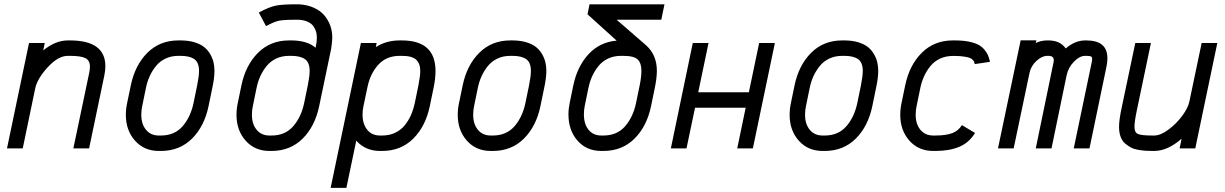

<svg xmlns="http://www.w3.org/2000/svg" viewBox="-20 -704 5814 911"><path d="M87.9 0H13.2L117.7 -500H192.4L185.1 -464.8Q243.2 -512.2 301.8 -512.2H312Q480 -512.2 480 -389.6Q480 -369.6 474.6 -343.8L402.8 0H328.1L403.3 -358.4Q406.7 -374 406.7 -387.7Q406.7 -417.5 385.3 -428.2Q363.8 -439 312 -439H301.8Q255.9 -439 206.3 -384.8Q156.7 -330.6 147 -284.2Z M733.4 12.2Q664.1 12.2 620.6 -36.6Q577.1 -85.4 577.1 -159.2Q577.1 -187.5 583.5 -216.3L600.6 -298.8Q620.6 -395 679.4 -453.6Q738.3 -512.2 826.7 -512.2H836.9Q874.5 -512.2 903.6 -503.2Q932.6 -494.1 950 -479.7Q967.3 -465.3 978.3 -445.6Q989.3 -425.8 993.4 -407Q997.6 -388.2 997.6 -367.2Q997.6 -333.5 986.8 -284.2L969.7 -201.2Q949.7 -104.5 890.9 -46.1Q832 12.2 743.7 12.2ZM924.3 -367.2Q924.3 -407.7 902.1 -423.3Q879.9 -439 836.9 -439H826.7Q793 -439 765.9 -426.3Q738.8 -413.6 720.5 -391.1Q702.1 -368.7 690.2 -342.3Q678.2 -315.9 671.9 -284.2L654.8 -200.7Q650.4 -181.2 650.4 -159.2Q650.4 -115.2 672.9 -88.1Q695.3 -61 733.4 -61H743.7Q808.1 -61 846.2 -104.7Q884.3 -148.4 898.4 -215.8L915.5 -298.8Q924.3 -342.8 924.3 -367.2Z M1258.3 12.2Q1189 12.2 1145.5 -36.6Q1102.1 -85.4 1102.1 -159.2Q1102.1 -187.5 1108.4 -216.3L1125.5 -298.8Q1145.5 -395 1204.3 -453.6Q1263.2 -512.2 1351.6 -512.2H1361.8Q1437 -512.2 1477.5 -477.5Q1483.4 -506.3 1483.4 -525.9Q1483.4 -540 1480 -552.7Q1476.6 -565.4 1467.8 -578.6Q1459 -591.8 1440.9 -600.3Q1422.9 -608.9 1396.5 -610.4H1387.7Q1324.7 -610.4 1302.5 -605.5Q1280.3 -600.6 1242.2 -580.1L1208 -644.5Q1256.8 -670.9 1288.1 -677.2Q1319.3 -683.6 1387.7 -683.6H1398.4Q1438.5 -681.2 1469.7 -667Q1501 -652.8 1519.5 -630.4Q1538.1 -607.9 1547.4 -581.5Q1556.6 -555.2 1556.6 -525.9Q1556.6 -508.8 1551.3 -472.7L1494.6 -201.2Q1474.6 -104.5 1415.8 -46.1Q1356.9 12.2 1268.6 12.2ZM1361.8 -439H1351.6Q1317.9 -439 1290.8 -426.3Q1263.7 -413.6 1245.4 -391.1Q1227.1 -368.7 1215.1 -342.3Q1203.1 -315.9 1196.8 -284.2L1179.7 -200.7Q1175.3 -181.2 1175.3 -159.2Q1175.3 -115.2 1197.8 -88.1Q1220.2 -61 1258.3 -61H1268.6Q1333 -61 1371.1 -104.7Q1409.2 -148.4 1423.3 -215.8L1440.4 -298.8Q1449.2 -342.8 1449.2 -367.2Q1449.2 -407.7 1427 -423.3Q1404.8 -439 1361.8 -439Z M1723.6 -291 1704.6 -200.7Q1700.2 -180.2 1700.2 -160.6Q1700.2 -116.2 1722.2 -88.6Q1744.1 -61 1783.2 -61H1793.5Q1827.1 -61 1854.2 -73.7Q1881.3 -86.4 1899.7 -108.6Q1918 -130.9 1929.7 -157.5Q1941.4 -184.1 1948.2 -215.8L1965.3 -298.8Q1974.1 -344.7 1974.1 -366.7Q1974.1 -402.3 1954.6 -420.7Q1935.1 -439 1886.7 -439H1876.5Q1813.5 -439 1775.1 -397Q1736.8 -355 1723.6 -291ZM1623.5 187.5H1548.8L1692.4 -500H1767.1L1763.2 -480.5Q1812.5 -512.2 1876.5 -512.2H1886.7Q2046.4 -512.2 2046.4 -367.2Q2046.4 -329.1 2036.6 -284.2L2019.5 -201.2Q1999.5 -104.5 1940.7 -46.1Q1881.8 12.2 1793.5 12.2H1783.2Q1713.9 12.2 1670.4 -36.6Z M2308.1 12.2Q2238.8 12.2 2195.3 -36.6Q2151.9 -85.4 2151.9 -159.2Q2151.9 -187.5 2158.2 -216.3L2175.3 -298.8Q2195.3 -395 2254.2 -453.6Q2313 -512.2 2401.4 -512.2H2411.6Q2449.2 -512.2 2478.3 -503.2Q2507.3 -494.1 2524.7 -479.7Q2542 -465.3 2553 -445.6Q2564 -425.8 2568.1 -407Q2572.3 -388.2 2572.3 -367.2Q2572.3 -333.5 2561.5 -284.2L2544.4 -201.2Q2524.4 -104.5 2465.6 -46.1Q2406.7 12.2 2318.4 12.2ZM2499 -367.2Q2499 -407.7 2476.8 -423.3Q2454.6 -439 2411.6 -439H2401.4Q2367.7 -439 2340.6 -426.3Q2313.5 -413.6 2295.2 -391.1Q2276.9 -368.7 2264.9 -342.3Q2252.9 -315.9 2246.6 -284.2L2229.5 -200.7Q2225.1 -181.2 2225.1 -159.2Q2225.1 -115.2 2247.6 -88.1Q2270 -61 2308.1 -61H2318.4Q2382.8 -61 2420.9 -104.7Q2459 -148.4 2473.1 -215.8L2490.2 -298.8Q2499 -342.8 2499 -367.2Z M2771.5 -284.2 2754.4 -201.2Q2750.5 -182.1 2750.5 -161.1Q2750.5 -115.2 2772.7 -88.1Q2794.9 -61 2833 -61H2843.3Q2907.7 -61 2945.8 -104.7Q2983.9 -148.4 2998 -215.8L3015.1 -298.8Q3023.4 -338.9 3023.4 -368.2Q3023.4 -404.3 3005.9 -421.6Q2988.3 -439 2936.5 -439H2926.3Q2892.6 -439 2865.5 -426.3Q2838.4 -413.6 2820.1 -391.1Q2801.8 -368.7 2789.8 -342.3Q2777.8 -315.9 2771.5 -284.2ZM2777.3 -683.6H3132.8L3117.7 -610.4H2905.8L3045.9 -488.8Q3096.7 -442.9 3096.7 -368.2Q3096.7 -333.5 3086.4 -284.2L3069.3 -201.2Q3049.3 -104.5 2990.5 -46.1Q2931.6 12.2 2843.3 12.2H2833Q2763.2 12.2 2720.2 -36.6Q2677.2 -85.4 2677.2 -161.1Q2677.2 -188 2683.1 -215.8L2700.2 -298.8Q2719.2 -389.2 2772.5 -446.8Q2825.7 -504.4 2905.8 -511.2L2767.6 -636.2Z M3237.3 0H3163.1L3267.1 -500H3341.8L3293 -266.1H3533.2L3582 -500H3656.7L3552.2 0H3478L3518.1 -192.9H3277.8Z M3882.8 12.2Q3813.5 12.2 3770 -36.6Q3726.6 -85.4 3726.6 -159.2Q3726.6 -187.5 3732.9 -216.3L3750 -298.8Q3770 -395 3828.9 -453.6Q3887.7 -512.2 3976.1 -512.2H3986.3Q4023.9 -512.2 4053 -503.2Q4082 -494.1 4099.4 -479.7Q4116.7 -465.3 4127.7 -445.6Q4138.7 -425.8 4142.8 -407Q4147 -388.2 4147 -367.2Q4147 -333.5 4136.2 -284.2L4119.1 -201.2Q4099.1 -104.5 4040.3 -46.1Q3981.4 12.2 3893.1 12.2ZM4073.7 -367.2Q4073.7 -407.7 4051.5 -423.3Q4029.3 -439 3986.3 -439H3976.1Q3942.4 -439 3915.3 -426.3Q3888.2 -413.6 3869.9 -391.1Q3851.6 -368.7 3839.6 -342.3Q3827.6 -315.9 3821.3 -284.2L3804.2 -200.7Q3799.8 -181.2 3799.8 -159.2Q3799.8 -115.2 3822.3 -88.1Q3844.7 -61 3882.8 -61H3893.1Q3957.5 -61 3995.6 -104.7Q4033.7 -148.4 4047.9 -215.8L4064.9 -298.8Q4073.7 -342.8 4073.7 -367.2Z M4605 -399.9Q4603.5 -407.2 4602.5 -409.9Q4601.6 -412.6 4595.9 -419.4Q4590.3 -426.3 4581.3 -429.4Q4572.3 -432.6 4554.2 -435.5Q4536.1 -438.5 4511.2 -438.5H4501Q4467.3 -438.5 4440.2 -425.8Q4413.1 -413.1 4394.8 -390.6Q4376.5 -368.2 4364.5 -341.8Q4352.5 -315.4 4346.2 -284.2L4329.1 -200.7Q4324.7 -181.2 4324.7 -159.2Q4324.7 -114.7 4347.4 -87.9Q4370.1 -61 4407.7 -61H4418Q4469.2 -61 4498.8 -72.5Q4528.3 -84 4543.9 -110.4L4606.4 -73.2Q4578.6 -27.3 4532 -7.6Q4485.4 12.2 4418 12.2H4407.7Q4338.4 12.2 4294.9 -36.6Q4251.5 -85.4 4251.5 -159.2Q4251.5 -187.5 4257.8 -216.3L4274.9 -298.8Q4294.9 -395 4353.8 -453.6Q4412.6 -512.2 4501 -512.2H4511.2Q4548.3 -512.2 4576.4 -506.6Q4604.5 -501 4621.6 -491.9Q4638.7 -482.9 4650.4 -469Q4662.1 -455.1 4667.7 -441.9Q4673.3 -428.7 4677.2 -410.6Z M5134.8 -512.2Q5234.4 -512.2 5234.4 -427.7Q5234.4 -409.2 5230 -387.7L5149.4 0H5074.7L5158.7 -402.3Q5162.1 -418.5 5162.1 -424.3Q5162.1 -433.6 5156.2 -436.3Q5150.4 -439 5134.8 -439H5128.9Q5102.5 -439 5075.7 -411.4Q5048.8 -383.8 5041 -347.2L4969.2 0H4894.5L4977.1 -399.9Q4980 -410.6 4980 -418.5Q4980 -439 4954.6 -439H4949.2Q4923.8 -439 4897.7 -415Q4871.6 -391.1 4864.7 -357.4L4789.6 0H4715.3L4822.8 -512.7H4897.5L4894.5 -500Q4919.4 -512.2 4949.2 -512.2H4954.6Q5010.3 -512.2 5036.6 -474.1Q5081.1 -512.2 5128.9 -512.2Z M5446.3 -61H5456.5Q5486.8 -61 5524.7 -89.4Q5562.5 -117.7 5589.8 -155Q5617.2 -192.4 5623 -220.7L5681.6 -500H5755.9L5651.4 0H5577.1L5586.4 -45.9Q5520 12.2 5456.5 12.2H5446.3Q5428.7 12.2 5415.3 11.2Q5401.9 10.3 5381.6 7.1Q5361.3 3.9 5346.9 -3.7Q5332.5 -11.2 5318.4 -23.2Q5304.2 -35.2 5296.9 -55.4Q5289.6 -75.7 5289.6 -102.1Q5289.6 -135.3 5302.2 -193.4L5366.7 -500H5440.9L5373.5 -177.7Q5362.8 -126.5 5362.8 -102.1Q5362.8 -75.7 5379.2 -68.4Q5395.5 -61 5446.3 -61Z"/></svg>

Font: Anka/Coder Condensed
Style: Italic
Weight: 400
Width: 4
Italic angle: -12°
Monospace: yes
Version: Version 001.100